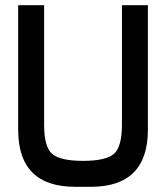

<svg xmlns="http://www.w3.org/2000/svg" viewBox="-20 -720 640 740"><path d="M330 0Q550 0 550 -220V-700H450V-240Q450 -153 418.5 -126.5Q387 -100 300 -100V0ZM270 0H300V-100Q213 -100 181.5 -126.5Q150 -153 150 -240V-700H50V-220Q50 0 270 0Z"/></svg>

Font: Millimetre
Style: Regular
Weight: 500
Designer: Jérémy Landes
Version: Version 1.0